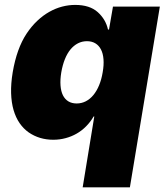

<svg xmlns="http://www.w3.org/2000/svg" viewBox="-20 -573 689 797"><path d="M32.7 -272.7Q49.4 -371.4 90.2 -433.2Q110.8 -464.1 134.8 -486.7Q158.7 -509.2 184.7 -523.8Q210.6 -538.4 237.7 -545.5Q264.9 -552.6 291.9 -552.6Q352.6 -552.6 386 -522.4Q419 -492.5 428.3 -450.3H432.5L448.9 -545.5H643.5L519.2 204.5H323.2L371.4 -89.5H368.6Q355.5 -66.8 337.5 -48.7Q319.6 -30.5 298.1 -18.3Q276.6 -6 252.1 0.5Q227.6 7.1 201 7.1Q143.5 7.1 99.1 -23.4Q77.4 -38.7 61.4 -61.8Q45.5 -84.9 36.4 -115.9Q27.3 -147 26.1 -186.3Q24.9 -225.5 32.7 -272.7ZM298.3 -143.5Q318.5 -143.5 336.1 -152.5Q353.7 -161.6 367.5 -178.3Q381.4 -195 391.3 -218.9Q401.3 -242.9 406.2 -272.7Q411.6 -303.3 409.6 -327.2Q407.7 -351.2 399.1 -367.7Q390.6 -384.2 375.9 -393.1Q361.2 -402 340.9 -402Q320.7 -402 303.4 -393.1Q286.2 -384.2 272.5 -367.7Q258.9 -351.2 249.3 -327.2Q239.7 -303.3 234.4 -272.7Q229.4 -242.5 231.2 -218.4Q233 -194.2 241.1 -177.7Q249.3 -161.2 263.7 -152.3Q278.1 -143.5 298.3 -143.5Z"/></svg>

Font: Inter P Black
Style: Italic
Weight: 900
Italic angle: -9.40001°
Designer: Rasmus Andersson
Foundry: rsms
Version: Version 3.018;git-588b23468